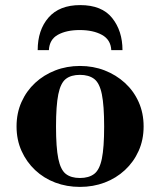

<svg xmlns="http://www.w3.org/2000/svg" viewBox="-20 -721 629 754"><path d="M293.9 13Q242 13 197 -4Q152 -21 118 -53Q84 -85 64.5 -128.5Q45 -172 45 -224.5Q45 -277 64.5 -320.5Q84 -364 118 -395.5Q152 -427 197.1 -444.5Q242.1 -462 294.1 -462Q346 -462 391 -444.5Q436 -427 470.5 -395.5Q505 -364 524.5 -320.5Q544 -277 544 -224.5Q544 -172 524.5 -128.5Q505 -85 470.5 -53Q436 -21 390.9 -4Q345.9 13 293.9 13ZM293.9 -22Q328.8 -22 349.9 -38Q371 -54 380 -97.7Q389 -141.5 389 -224Q389 -306.6 380 -350.8Q371 -395 349.9 -411Q328.8 -427 293.9 -427Q259 -427 238.5 -411Q218 -395 209 -350.8Q200 -306.6 200 -224Q200 -141.5 209 -97.7Q218 -54 238.5 -38Q259 -22 293.9 -22ZM128 -524Q128 -603 170.5 -652Q213.1 -701 294.9 -701Q380 -701 420.5 -650.3Q461 -599.5 461 -524H417Q415 -565 380.5 -584Q346 -603 293 -603Q241 -603 207.5 -584.5Q174 -566 172 -524Z"/></svg>

Font: Libre Bodoni
Style: Regular
Weight: 400
Designer: Pablo Impallari, Rodrigo Fuenzalida
Foundry: Impallari Type
Version: Version 2.005;gftools[0.9.23]